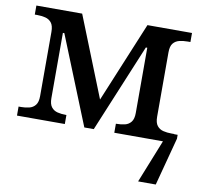

<svg xmlns="http://www.w3.org/2000/svg" viewBox="-82 -623 969 921"><g transform="rotate(10 402.5 -163.0)"><path d="M649 210 733 0V-43H797V-24L735 210ZM22 0V-44H35Q55 -44 73.5 -48.5Q92 -53 103.5 -67.5Q115 -82 115 -111V-424Q115 -454 103.5 -468.5Q92 -483 73.5 -487.5Q55 -492 35 -492H22V-536H245L401 -145L563 -536H780V-492H767Q745 -492 726.5 -487.5Q708 -483 696.5 -469Q685 -455 685 -425V-111Q685 -82 696.5 -67.5Q708 -53 726.5 -48.5Q745 -44 767 -44H780V0H496V-44H499Q521 -44 539.5 -48.5Q558 -53 569.5 -67.5Q581 -82 581 -111V-429H574L396 0H350L177 -429H170V-111Q170 -82 181.5 -67.5Q193 -53 211.5 -48.5Q230 -44 252 -44H255V0Z"/></g></svg>

Font: ET Text
Style: Regular
Weight: 470
Designer: Monotype Design Team
Foundry: Monotype Imaging Inc.
Version: Version 2.009